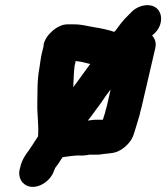

<svg xmlns="http://www.w3.org/2000/svg" viewBox="-20 -597 642 741"><path d="M393 -4C401 -5 409 -6 416 -7C448 -12 483 -43 494 -73C503 -98 511 -129 519 -154C521 -163 523 -172 526 -182L579 -410C584 -430 579 -447 567 -460L575 -467C607 -496 609 -540 588 -562C565 -586 519 -580 491 -554L479 -542C467 -531 456 -519 446 -506L426 -479C425 -478 422 -476 421 -474C398 -482 369 -488 343 -492C318 -496 296 -503 267 -503H239C202 -503 154 -461 148 -423C149 -421 148 -418 147 -414L142 -394C137 -373 135 -353 132 -334C123 -288 125 -239 124 -199C123 -154 130 -118 127 -72V-71C119 -60 112 -47 103 -34C86 -7 73 3 61 37L58 49C45 88 67 121 101 124C138 127 177 97 188 63L193 51C199 44 213 24 221 10L233 8C248 6 268 3 284 3C296 4 309 3 320 1C322 0 324 0 326 0H356C367 0 382 -4 393 -4ZM319 -132C322 -136 327 -141 331 -147L372 -203C383 -220 394 -235 404 -248C405 -249 406 -250 407 -252L392 -186C389 -177 387 -168 385 -160C382 -152 380 -144 377 -135H352C343 -135 333 -134 323 -132ZM328 -350 299 -310C289 -295 276 -279 263 -261C262 -262 263 -264 263 -267C264 -289 265 -323 268 -344C269 -350 272 -356 272 -362C274 -361 275 -361 276 -361C282 -360 289 -359 296 -358C306 -356 314 -353 324 -351C325 -351 327 -351 328 -350Z"/></svg>

Font: Electronic
Style: UltThkIt
Weight: 900
Version: Version 1.011